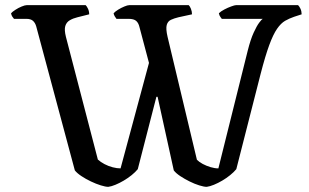

<svg xmlns="http://www.w3.org/2000/svg" viewBox="-20 -724 1199 744"><path d="M399.7 0Q388.9 0 370.6 -5.7Q352.4 -11.3 332.3 -20.9Q312.3 -30.4 295.5 -41.6Q278.6 -52.8 270 -63.7L120.3 -621.9Q116.5 -635.2 108 -643.1Q99.4 -651 81.6 -651H34.2Q30.7 -654.7 27.3 -660.2Q23.9 -665.6 22.9 -672.6Q27.9 -678.4 39.5 -685.9Q51 -693.5 63.8 -698.7Q76.6 -704 83.2 -704H312Q316.6 -699.5 321.1 -689.9Q325.6 -680.3 325.6 -668.5L279.9 -657Q263.1 -653 250.3 -645.4Q237.5 -637.9 233 -623.2Q228.6 -608.5 235.4 -581.4L359.2 -105.7Q369.7 -96.2 384.9 -88.1Q400.1 -80.1 416.7 -75.8Q433.2 -71.5 447.2 -71.5L557.3 -480.2L520.6 -618.5Q516.9 -634.9 507.8 -642.9Q498.8 -651 477.9 -651H431.3Q427.7 -655.5 424.5 -661Q421.2 -666.6 420.2 -672.6Q426.2 -679.4 437.8 -686.5Q449.5 -693.7 461.8 -698.8Q474.1 -704 480.7 -704H711.2Q715.5 -700.5 719.8 -690Q724 -679.5 724 -668.5L671.3 -657Q654.8 -653 642.5 -647.3Q630.2 -641.7 626.1 -627.3Q622 -612.9 629.3 -581.4L743 -105Q751.3 -96.4 765.6 -88.7Q779.9 -81.1 796 -76.3Q812 -71.5 826.2 -71.5L940 -528Q951 -571.5 962.9 -597.4Q974.8 -623.4 984.2 -635.9Q993.5 -648.5 998.5 -651H839.5Q838.5 -653 834.3 -658Q830.1 -663 828.1 -672.6Q835.7 -680.1 849.4 -687.3Q863.1 -694.5 876.3 -699.2Q889.5 -704 894.3 -704H1135.1Q1140.1 -699.2 1144.4 -689.9Q1148.7 -680.6 1148.9 -668.5L1119.7 -659Q1100.8 -652.5 1084.7 -643.3Q1068.6 -634 1053.7 -612.5Q1038.7 -591 1023.4 -549.5Q1008.1 -508 990 -438L895.7 -68.5Q886.4 -57.1 871.9 -45.4Q857.5 -33.7 841.3 -24.2Q825.1 -14.6 809.1 -8.1Q793.1 -1.5 781 0Q770.2 0 752 -5.7Q733.9 -11.3 714.7 -20.9Q695.4 -30.4 678.5 -41.6Q661.7 -52.8 653.4 -63.7L590.7 -348.8H586L513.9 -68.5Q504.6 -57.1 490.2 -45.4Q475.7 -33.7 459.5 -24.2Q443.3 -14.6 427.5 -8.1Q411.6 -1.5 399.7 0Z"/></svg>

Font: Texturina Medium
Style: Regular
Weight: 500
Designer: Guillermo Torres Carreño
Foundry: Omnibus-Type
Version: Version 1.003